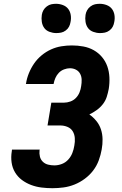

<svg xmlns="http://www.w3.org/2000/svg" viewBox="-20 -982 640 1010"><path d="M256 8Q227 8 198.5 4.5Q170 1 143.5 -9Q117 -19 95 -35.5Q73 -52 59 -75.5Q45 -99 41 -127.5Q37 -156 42 -186L43 -195H189L188 -191Q186 -174 190 -158Q194 -142 205.5 -131Q217 -120 233 -116Q249 -112 266 -112Q286 -112 305.5 -119.5Q325 -127 339 -142.5Q353 -158 360.5 -177Q368 -196 371 -216Q375 -236 373.5 -256Q372 -276 362.5 -291.5Q353 -307 335 -314.5Q317 -322 297 -322H230L250 -442H317Q333 -442 350 -448Q367 -454 379.5 -467Q392 -480 398.5 -496.5Q405 -513 407 -529Q410 -546 409.5 -563Q409 -580 401.5 -594Q394 -608 379.5 -615.5Q365 -623 348 -623Q333 -623 317 -617Q301 -611 289.5 -599Q278 -587 271.5 -572Q265 -557 262 -541V-540H116L117 -543Q121 -570 132 -597Q143 -624 159.5 -648Q176 -672 199 -691Q222 -710 248.5 -722Q275 -734 303 -738.5Q331 -743 358 -743Q389 -743 418.5 -737.5Q448 -732 473 -718Q498 -704 516.5 -682Q535 -660 544.5 -633Q554 -606 555.5 -575.5Q557 -545 552 -514Q548 -493 541.5 -472.5Q535 -452 521 -434Q507 -416 488 -402.5Q469 -389 450 -380Q470 -366 486.5 -346Q503 -326 511 -301.5Q519 -277 519.5 -250Q520 -223 515 -196Q510 -167 499.5 -138.5Q489 -110 470.5 -85.5Q452 -61 426.5 -42Q401 -23 372.5 -11.5Q344 0 314.5 4Q285 8 256 8ZM506 -808Q488 -808 470.5 -814.5Q453 -821 443 -834.5Q433 -848 430 -866.5Q427 -885 430 -904Q432 -917 438.5 -928.5Q445 -940 456.5 -948.5Q468 -957 480 -959.5Q492 -962 505 -962Q523 -962 540.5 -955.5Q558 -949 568.5 -935.5Q579 -922 582 -903.5Q585 -885 581 -866Q579 -853 573 -841.5Q567 -830 555.5 -821.5Q544 -813 531.5 -810.5Q519 -808 506 -808ZM276 -808Q258 -808 240.5 -814.5Q223 -821 213 -834.5Q203 -848 200 -866.5Q197 -885 200 -904Q202 -917 208.5 -928.5Q215 -940 226.5 -948.5Q238 -957 250 -959.5Q262 -962 275 -962Q293 -962 310.5 -955.5Q328 -949 338.5 -935.5Q349 -922 352 -903.5Q355 -885 351 -866Q349 -853 343 -841.5Q337 -830 325.5 -821.5Q314 -813 301.5 -810.5Q289 -808 276 -808Z"/></svg>

Font: Iosevka Heavy Extended
Style: Italic
Weight: 900
Width: 7
Italic angle: -9°
Monospace: yes
Designer: Belleve Invis
Foundry: Belleve Invis
Version: Version 32.5.0; ttfautohint (v1.8.4)